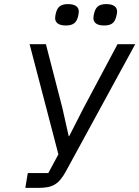

<svg xmlns="http://www.w3.org/2000/svg" viewBox="-20 -913 677 933"><path d="M103 0H164.1C234 0 264.9 -14.9 301.1 -82L637.1 -698.2H551.1L384.9 -386L316.1 -251.1H313.9L283 -388.8L203.1 -698.2H123.9L263.8 -163L214.8 -72.1H115.1ZM247.9 -824.9C247.9 -806.1 261 -789.1 299.7 -789.1C339.8 -789.1 351.9 -806.1 359 -832C360.8 -839.1 362.9 -850.1 362.9 -856.9C362.9 -876.1 349.8 -893.1 310.7 -893.1C271 -893.1 258.9 -876.1 251.8 -850.1C250 -843 247.9 -832 247.9 -824.9ZM433.9 -824.9C433.9 -806.1 446.7 -789.1 485.8 -789.1C525.9 -789.1 538 -806.1 544.7 -832C546.9 -839.1 549 -850.1 549 -856.9C549 -876.1 535.9 -893.1 496.8 -893.1C457 -893.1 445 -876.1 437.9 -850.1C435.7 -843 433.9 -832 433.9 -824.9Z"/></svg>

Font: Margiela Mono Italic Italic
Style: Regular
Weight: 400
Designer: Mike Abbink, Paul van der Laan, Pieter van Rosmalen
Foundry: Bold Monday
Version: Version 2.003 2021